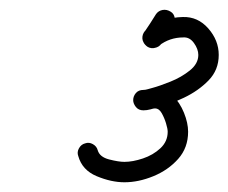

<svg xmlns="http://www.w3.org/2000/svg" viewBox="-20 -609 470 395"><path d="M301 -580Q306 -587 314.5 -588.5Q323 -590 331 -585Q338 -581 339.5 -572Q341 -563 336 -556Q330 -547 324 -538Q318 -529 312 -519Q307 -512 298.5 -510.5Q290 -509 282 -514Q275 -519 273.5 -527.5Q272 -536 277 -543Q283 -552 289 -561Q295 -570 301 -580Q301 -580 301 -580Q301 -580 301 -580ZM278 -518Q272 -525 273 -533.5Q274 -542 281 -548Q314 -573 356 -574Q387 -575 408.5 -550.5Q430 -526 430 -496Q430 -465 409 -443.5Q388 -422 358.5 -408Q329 -394 304 -388Q297 -386 289.5 -384Q282 -382 275 -382Q265 -382 259.5 -389Q254 -396 254 -403Q254 -411 259.5 -417.5Q265 -424 275 -424Q281 -424 287 -426Q293 -428 299 -428Q320 -428 335 -413Q350 -398 358.5 -377Q367 -356 367 -338Q367 -305 346.5 -282Q326 -259 295.5 -246.5Q265 -234 236 -234Q209 -234 179 -246.5Q149 -259 141 -288Q141 -288 141 -288Q141 -288 141 -288Q138 -296 142.5 -304Q147 -312 155 -314Q163 -317 171 -312.5Q179 -308 181 -300Q185 -286 204.5 -281Q224 -276 236 -276Q253 -276 274 -283Q295 -290 310 -304Q325 -318 325 -338Q325 -344 321.5 -355.5Q318 -367 312.5 -376.5Q307 -386 299 -386Q296 -386 288 -384Q280 -382 275 -382Q265 -382 259.5 -389Q254 -396 254 -403Q254 -411 259.5 -417.5Q265 -424 275 -424Q279 -424 284 -425.5Q289 -427 293 -428Q308 -432 330.5 -441Q353 -450 370.5 -464Q388 -478 388 -496Q388 -508 379 -520.5Q370 -533 357 -532Q329 -532 307 -515Q300 -509 291.5 -510Q283 -511 278 -518Z"/></svg>

Font: FRB American Cursive Medium
Style: Italic
Weight: 500
Italic angle: -25°
Version: Version 2.0;Modular Font Editor K font №1